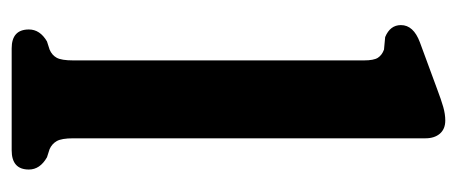

<svg xmlns="http://www.w3.org/2000/svg" viewBox="-247 -536 783 329"><g transform="rotate(90 144.5 -371.5)"><path d="M217 -709V-105.5Q217 -85.5 221.8 -77.2Q226.5 -69 235.5 -65L249.5 -60.5Q270.5 -48.5 270.5 -29.5Q270.5 0 237.5 0H63Q30.5 0 30.5 -29.5Q30.5 -48.5 51 -60.5L65 -65Q74.5 -69 79 -77.2Q83.5 -85.5 83.5 -105.5V-603.5Q83.5 -620.5 79 -627.5Q74.5 -634.5 65 -638L43.5 -640Q23 -648.5 23 -667Q23 -688.5 52.5 -699.5L132.5 -729Q151 -736 163.2 -739.5Q175.5 -743 186.5 -743Q201 -743 209 -733.8Q217 -724.5 217 -709Z"/></g></svg>

Font: Fraunces 72pt SuperSoft SemiBold
Style: Regular
Weight: 600
Version: Version 1.000;[b76b70a41]